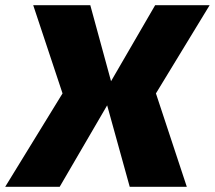

<svg xmlns="http://www.w3.org/2000/svg" viewBox="-20 -720 828 740"><path d="M328 -700 408 -407 578 -700H788L581 -360L700 0H480L393 -314L210 0H0L221 -360L108 -700Z"/></svg>

Font: Fivo Sans Modern Heavy
Style: Regular
Weight: 900
Designer: Alexander Slobzheninov
Foundry: Alexander Slobzheninov
Version: 1.0